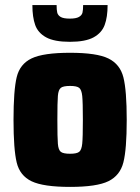

<svg xmlns="http://www.w3.org/2000/svg" viewBox="-20 -725 550 753"><path d="M33 -255Q33 -371 45.5 -422.5Q58 -474 104 -496Q150 -518 255 -518Q360 -518 405.5 -495.5Q451 -473 464 -421.5Q477 -370 477 -255Q477 -140 464 -88.5Q451 -37 405.5 -14.5Q360 8 255 8Q150 8 104 -14Q58 -36 45.5 -87.5Q33 -139 33 -255ZM305 -255Q305 -324 302.5 -348.5Q300 -373 290.5 -380.5Q281 -388 255 -388Q228 -388 218.5 -380.5Q209 -373 207 -349Q205 -325 205 -255Q205 -185 207 -161Q209 -137 218.5 -129.5Q228 -122 255 -122Q281 -122 290.5 -129.5Q300 -137 302.5 -161.5Q305 -186 305 -255ZM107 -705H202Q202 -686 204.5 -675.5Q207 -665 218 -658.5Q229 -652 254 -652Q278 -652 289.5 -658.5Q301 -665 303.5 -675.5Q306 -686 306 -705H402Q402 -658 390.5 -627Q379 -596 347 -578.5Q315 -561 254 -561Q193 -561 161 -578.5Q129 -596 118 -627Q107 -658 107 -705Z"/></svg>

Font: Saira Semi Condensed ExtraBold
Style: Regular
Weight: 800
Width: 4
Designer: Hector Gatti with collaboration of the Omnibus-Type team
Foundry: Omnibus-Type
Version: Version 1.001; ttfautohint (v1.8)